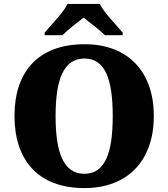

<svg xmlns="http://www.w3.org/2000/svg" viewBox="-20 -951 860 981"><path d="M208 -784V-771H299C320 -793 377 -838 407 -861C437 -838 495 -793 516 -771H607V-784C576 -822 511 -886 490 -931H325C304 -886 239 -822 208 -784ZM411 10C639 10 766 -137 766 -358C766 -580 639 -725 412 -725C171 -725 54 -580 54 -359C54 -137 171 10 411 10ZM411 -63C304 -63 264 -172 264 -358C264 -544 304 -652 412 -652C518 -652 556 -544 556 -358C556 -172 518 -63 411 -63Z"/></svg>

Font: Noto Serif Thai Black
Style: Regular
Weight: 900
Designer: Monotype Design Team
Foundry: Monotype Imaging Inc.
Version: Version 2.002